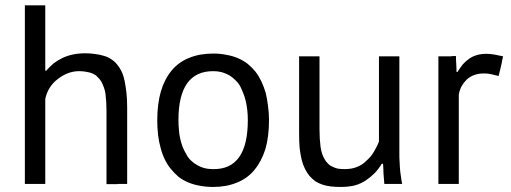

<svg xmlns="http://www.w3.org/2000/svg" viewBox="-20 -704 1956 735"><path d="M466.8 0Q466.8 -74.2 466.8 -294.9Q466.8 -325.2 463.9 -349.6Q460.9 -375 457 -394.5Q453.1 -414.1 445.3 -430.7Q437.5 -446.3 427.7 -458Q418 -469.7 405.3 -477.5Q392.6 -486.3 377.9 -490.2Q362.3 -495.1 344.7 -497.1Q327.1 -500 306.6 -500Q280.3 -500 257.8 -495.1Q235.4 -490.2 217.8 -481.4Q200.2 -472.7 184.6 -460.9Q169.9 -448.2 157.2 -433.6Q156.2 -433.6 153.3 -433.6Q153.3 -496.1 153.3 -683.6Q133.8 -683.6 75.2 -683.6Q75.2 -512.7 75.2 0Q94.7 0 153.3 0Q153.3 -81.1 153.3 -325.2Q158.2 -348.6 169.9 -367.2Q181.6 -386.7 201.2 -401.4Q219.7 -416 240.2 -423.8Q260.7 -431.6 283.2 -431.6Q298.8 -431.6 312.5 -428.7Q325.2 -426.8 335.9 -421.9Q346.7 -417 353.5 -409.2Q361.3 -402.3 367.2 -392.6Q373 -382.8 377 -371.1Q381.8 -359.4 383.8 -344.7Q385.7 -330.1 386.7 -313.5Q387.7 -296.9 387.7 -277.3Q387.7 -184.6 387.7 1Q389.6 1 397.5 1Q397.5 1 398.4 1Q398.4 1 399.4 1Q399.4 1 400.4 1Q400.4 1 401.4 1Q401.4 1 402.3 1Q403.3 1 404.3 1Q404.3 1 405.3 1Q405.3 1 406.2 1Q406.2 1 407.2 1Q407.2 1 408.2 1Q408.2 1 409.2 1Q409.2 1 410.2 1Q410.2 1 412.1 1Q412.1 1 413.1 1Q413.1 1 414.1 1Q414.1 1 415 1Q415 1 416 1Q416 1 417 1Q417 1 418 1Q418.9 1 419.9 1Q419.9 1 420.9 1Q420.9 1 421.9 1Q421.9 1 422.9 1Q422.9 1 423.8 1Q423.8 1 424.8 1Q424.8 1 425.8 1Q425.8 1 427.7 1Q427.7 1 428.7 1Q428.7 1 429.7 1Q429.7 1 430.7 0Q430.7 0 431.6 0Q431.6 0 432.6 0Q432.6 0 433.6 0Q433.6 0 434.6 0Q434.6 0 435.5 0Q435.5 0 436.5 0Q436.5 0 437.5 0Q437.5 0 438.5 0Q438.5 0 439.5 0Q439.5 0 440.4 0Q440.4 0 441.4 0Q441.4 0 442.4 0Q442.4 0 443.4 0Q443.4 0 444.3 0Q444.3 0 445.3 0Q445.3 0 446.3 0Q446.3 0 446.3 0Q446.3 0 447.3 0Q447.3 0 448.2 0Q448.2 0 449.2 0Q449.2 0 450.2 0Q450.2 0 451.2 0Q451.2 0 452.1 0Q452.1 0 454.1 0Q454.1 0 455.1 0Q455.1 0 456.1 0Q456.1 0 457 0Q457 0 457 0Q457 0 458 0Q458 0 459 0Q460 0 460.9 0Q460.9 0 461.9 0Q461.9 0 462.9 0Q462.9 0 462.9 0Q462.9 0 464.8 0Q464.8 0 465.8 0Q465.8 0 466.8 0Z M594.7 -138.7Q600.6 -115.2 610.4 -94.7Q620.1 -74.2 633.8 -57.6Q647.5 -41 663.1 -27.3Q679.7 -14.6 700.2 -5.9Q720.7 2.9 744.1 6.8Q768.6 11.7 795.9 11.7Q846.7 11.7 886.7 -4.9Q926.8 -20.5 954.1 -53.7Q981.4 -86.9 996.1 -133.8Q1009.8 -181.6 1009.8 -244.1Q1009.8 -272.5 1005.9 -298.8Q1002.9 -325.2 997.1 -348.6Q990.2 -372.1 980.5 -392.6Q970.7 -413.1 958 -429.7Q944.3 -446.3 927.7 -460Q911.1 -472.7 890.6 -481.4Q870.1 -490.2 846.7 -494.1Q823.2 -499 795.9 -499Q744.1 -499 704.1 -482.4Q664.1 -466.8 636.7 -433.6Q609.4 -400.4 595.7 -353.5Q582 -305.7 582 -243.2Q582 -214.8 585 -188.5Q587.9 -162.1 594.7 -138.7ZM795.9 -431.6Q813.5 -431.6 829.1 -427.7Q844.7 -422.9 857.4 -416Q870.1 -408.2 879.9 -398.4Q890.6 -388.7 898.4 -376Q905.3 -362.3 911.1 -347.7Q917 -333 920.9 -316.4Q924.8 -298.8 926.8 -281.2Q928.7 -262.7 928.7 -244.1Q928.7 -149.4 895.5 -102.5Q862.3 -55.7 795.9 -56.6Q777.3 -56.6 762.7 -60.5Q747.1 -64.5 734.4 -72.3Q721.7 -79.1 710.9 -89.8Q700.2 -99.6 693.4 -113.3Q685.5 -126 679.7 -140.6Q673.8 -155.3 669.9 -172.9Q666 -189.5 665 -207Q663.1 -224.6 663.1 -244.1Q663.1 -337.9 696.3 -384.8Q729.5 -431.6 795.9 -431.6Z M1125 -488.3Q1125 -414.1 1125 -193.4Q1125 -163.1 1127 -137.7Q1129.9 -112.3 1134.8 -92.8Q1139.6 -73.2 1147.5 -57.6Q1155.3 -42 1165 -30.3Q1175.8 -18.6 1187.5 -9.8Q1200.2 -2 1214.8 2.9Q1229.5 7.8 1247.1 9.8Q1264.6 11.7 1284.2 11.7Q1313.5 11.7 1337.9 5.9Q1362.3 -1 1380.9 -13.7Q1399.4 -26.4 1415 -42Q1429.7 -57.6 1441.4 -77.1Q1443.4 -77.1 1446.3 -77.1Q1446.3 -72.3 1447.3 -62.5Q1447.3 -52.7 1448.2 -38.1Q1449.2 -23.4 1450.2 -13.7Q1451.2 -4.9 1451.2 0Q1473.6 0 1519.5 0Q1516.6 -13.7 1514.6 -30.3Q1511.7 -46.9 1510.7 -65.4Q1509.8 -84 1508.8 -102.5Q1508.8 -121.1 1508.8 -138.7Q1508.8 -254.9 1508.8 -488.3Q1489.3 -488.3 1430.7 -488.3Q1430.7 -406.2 1430.7 -162.1Q1426.8 -151.4 1420.9 -140.6Q1416 -130.9 1410.2 -121.1Q1404.3 -111.3 1397.5 -103.5Q1389.6 -94.7 1381.8 -87.9Q1374 -80.1 1365.2 -74.2Q1355.5 -68.4 1345.7 -64.5Q1335.9 -60.5 1324.2 -58.6Q1312.5 -56.6 1298.8 -56.6Q1284.2 -56.6 1272.5 -58.6Q1260.7 -61.5 1252 -66.4Q1242.2 -70.3 1235.4 -78.1Q1227.5 -85 1222.7 -94.7Q1216.8 -104.5 1212.9 -116.2Q1209 -127.9 1207 -142.6Q1205.1 -157.2 1204.1 -173.8Q1203.1 -190.4 1203.1 -210Q1203.1 -302.7 1203.1 -488.3Q1200.2 -488.3 1193.4 -488.3Q1193.4 -488.3 1192.4 -488.3Q1192.4 -488.3 1191.4 -488.3Q1191.4 -488.3 1190.4 -488.3Q1190.4 -488.3 1189.5 -488.3Q1189.5 -488.3 1188.5 -488.3Q1188.5 -488.3 1186.5 -488.3Q1186.5 -488.3 1185.5 -488.3Q1185.5 -488.3 1184.6 -488.3Q1184.6 -488.3 1183.6 -488.3Q1183.6 -488.3 1182.6 -488.3Q1182.6 -488.3 1181.6 -488.3Q1181.6 -488.3 1180.7 -488.3Q1180.7 -488.3 1178.7 -488.3Q1178.7 -488.3 1177.7 -488.3Q1177.7 -488.3 1176.8 -488.3Q1176.8 -488.3 1175.8 -488.3Q1175.8 -488.3 1174.8 -488.3Q1174.8 -488.3 1173.8 -488.3Q1173.8 -488.3 1172.9 -488.3Q1172.9 -488.3 1170.9 -488.3Q1170.9 -488.3 1169.9 -488.3Q1169.9 -488.3 1168.9 -488.3Q1168.9 -488.3 1168 -488.3Q1168 -488.3 1167 -488.3Q1167 -488.3 1166 -488.3Q1166 -488.3 1165 -488.3Q1165 -488.3 1164.1 -488.3Q1163.1 -488.3 1162.1 -488.3Q1162.1 -488.3 1161.1 -488.3Q1161.1 -488.3 1160.2 -488.3Q1160.2 -488.3 1159.2 -488.3Q1159.2 -488.3 1158.2 -488.3Q1158.2 -488.3 1157.2 -488.3Q1157.2 -488.3 1156.2 -488.3Q1156.2 -488.3 1155.3 -488.3Q1155.3 -488.3 1154.3 -488.3Q1154.3 -488.3 1153.3 -488.3Q1153.3 -488.3 1152.3 -488.3Q1152.3 -488.3 1151.4 -488.3Q1151.4 -488.3 1150.4 -488.3Q1150.4 -488.3 1149.4 -488.3Q1149.4 -488.3 1148.4 -488.3Q1148.4 -488.3 1147.5 -488.3Q1147.5 -488.3 1146.5 -488.3Q1146.5 -488.3 1145.5 -488.3Q1145.5 -488.3 1144.5 -488.3Q1144.5 -488.3 1144.5 -488.3Q1144.5 -488.3 1143.6 -488.3Q1143.6 -488.3 1142.6 -488.3Q1142.6 -488.3 1141.6 -488.3Q1141.6 -488.3 1140.6 -488.3Q1140.6 -488.3 1139.6 -488.3Q1139.6 -488.3 1138.7 -488.3Q1138.7 -488.3 1136.7 -488.3Q1136.7 -488.3 1135.7 -488.3Q1135.7 -488.3 1134.8 -488.3Q1134.8 -488.3 1133.8 -488.3Q1133.8 -488.3 1133.8 -488.3Q1133.8 -488.3 1132.8 -488.3Q1132.8 -488.3 1131.8 -488.3Q1131.8 -488.3 1129.9 -488.3Q1129.9 -488.3 1128.9 -488.3Q1128.9 -488.3 1127.9 -488.3Q1127.9 -488.3 1127.9 -488.3Q1127.9 -488.3 1126 -488.3Q1126 -488.3 1125 -488.3Q1125 -488.3 1125 -488.3Z M1906.2 -488.3Q1888.7 -492.2 1873 -495.1Q1856.4 -498 1842.8 -498Q1822.3 -498 1805.7 -493.2Q1789.1 -488.3 1776.4 -479.5Q1763.7 -470.7 1752 -458Q1741.2 -444.3 1731.4 -428.7Q1730.5 -428.7 1727.5 -428.7Q1727.5 -432.6 1727.5 -439.5Q1727.5 -447.3 1726.6 -459Q1725.6 -469.7 1725.6 -477.5Q1725.6 -485.4 1725.6 -489.3Q1724.6 -489.3 1723.6 -489.3Q1723.6 -489.3 1722.7 -489.3Q1722.7 -489.3 1721.7 -489.3Q1721.7 -489.3 1720.7 -489.3Q1720.7 -489.3 1719.7 -489.3Q1719.7 -489.3 1718.8 -489.3Q1718.8 -489.3 1717.8 -489.3Q1717.8 -489.3 1715.8 -489.3Q1715.8 -489.3 1714.8 -489.3Q1714.8 -489.3 1713.9 -489.3Q1713.9 -489.3 1712.9 -489.3Q1712.9 -489.3 1711.9 -489.3Q1711.9 -489.3 1710.9 -489.3Q1710.9 -489.3 1710 -489.3Q1710 -489.3 1709 -489.3Q1709 -489.3 1708 -488.3Q1707 -488.3 1706.1 -488.3Q1706.1 -488.3 1705.1 -488.3Q1705.1 -488.3 1704.1 -488.3Q1704.1 -488.3 1703.1 -488.3Q1703.1 -488.3 1702.1 -488.3Q1702.1 -488.3 1701.2 -488.3Q1701.2 -488.3 1700.2 -488.3Q1699.2 -488.3 1698.2 -488.3Q1698.2 -488.3 1697.3 -488.3Q1697.3 -488.3 1696.3 -488.3Q1696.3 -488.3 1695.3 -488.3Q1695.3 -488.3 1694.3 -488.3Q1694.3 -488.3 1693.4 -488.3Q1693.4 -488.3 1692.4 -488.3Q1691.4 -488.3 1690.4 -488.3Q1690.4 -488.3 1689.5 -488.3Q1689.5 -488.3 1688.5 -488.3Q1688.5 -488.3 1687.5 -488.3Q1687.5 -488.3 1686.5 -488.3Q1686.5 -488.3 1685.5 -488.3Q1685.5 -488.3 1684.6 -488.3Q1684.6 -488.3 1683.6 -488.3Q1683.6 -488.3 1682.6 -488.3Q1682.6 -488.3 1681.6 -488.3Q1681.6 -488.3 1680.7 -488.3Q1680.7 -488.3 1679.7 -488.3Q1679.7 -488.3 1678.7 -488.3Q1678.7 -488.3 1677.7 -488.3Q1677.7 -488.3 1676.8 -488.3Q1676.8 -488.3 1675.8 -488.3Q1675.8 -488.3 1673.8 -488.3Q1673.8 -488.3 1672.9 -488.3Q1672.9 -488.3 1671.9 -488.3Q1671.9 -488.3 1670.9 -488.3Q1670.9 -488.3 1669.9 -488.3Q1669.9 -488.3 1668.9 -488.3Q1668.9 -488.3 1668.9 -488.3Q1668.9 -488.3 1668 -488.3Q1668 -488.3 1667 -488.3Q1667 -488.3 1666 -488.3Q1665 -488.3 1664.1 -488.3Q1664.1 -488.3 1663.1 -488.3Q1663.1 -488.3 1662.1 -488.3Q1662.1 -488.3 1662.1 -488.3Q1662.1 -488.3 1660.2 -488.3Q1660.2 -488.3 1659.2 -488.3Q1659.2 -488.3 1658.2 -488.3Q1658.2 -366.2 1658.2 0Q1677.7 0 1736.3 0Q1736.3 -85.9 1736.3 -341.8Q1739.3 -359.4 1747.1 -374Q1754.9 -387.7 1766.6 -399.4Q1779.3 -411.1 1795.9 -417Q1812.5 -422.9 1833 -422.9Q1846.7 -422.9 1860.4 -419.9Q1874 -417 1888.7 -413.1Q1892.6 -427.7 1895.5 -440.4Q1898.4 -454.1 1901.4 -465.8Q1901.4 -466.8 1901.4 -467.8Q1901.4 -467.8 1901.4 -468.8Q1901.4 -468.8 1901.4 -469.7Q1901.4 -469.7 1902.3 -470.7Q1902.3 -470.7 1902.3 -471.7Q1902.3 -471.7 1902.3 -472.7Q1902.3 -472.7 1902.3 -473.6Q1902.3 -473.6 1902.3 -474.6Q1902.3 -474.6 1903.3 -475.6Q1903.3 -475.6 1903.3 -476.6Q1903.3 -476.6 1903.3 -477.5Q1903.3 -477.5 1903.3 -478.5Q1903.3 -478.5 1904.3 -479.5Q1904.3 -479.5 1904.3 -480.5Q1904.3 -480.5 1904.3 -481.4Q1904.3 -481.4 1904.3 -483.4Q1904.3 -483.4 1905.3 -484.4Q1905.3 -484.4 1905.3 -485.4Q1905.3 -485.4 1905.3 -486.3Q1905.3 -486.3 1906.2 -488.3Z"/></svg>

Font: Aptus Gothic JP
Style: Medium
Weight: 400
Designer: Fuminori Ogawa / Motoya
Version: Version 1